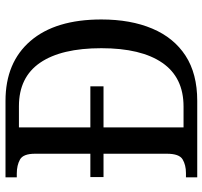

<svg xmlns="http://www.w3.org/2000/svg" viewBox="-40 -714 754 715"><g transform="rotate(-90 337.5 -357.0)"><path d="M34 0V-42H50Q80 -42 101 -54.5Q122 -67 122 -113V-349H35V-398H122V-604Q122 -648 100.5 -660Q79 -672 48 -672H34V-714H319Q462 -714 542 -621Q622 -528 622 -357Q622 -248 588 -167.5Q554 -87 487 -43.5Q420 0 319 0ZM298 -51Q406 -51 460.5 -130Q515 -209 515 -357Q515 -506 461 -585Q407 -664 299 -664H220V-398H373V-349H220V-51Z"/></g></svg>

Font: Noto Serif Hebrew SemiCondensed
Style: Regular
Weight: 400
Width: 4
Designer: Monotype Design Team
Foundry: Monotype Imaging Inc.
Version: Version 2.004; ttfautohint (v1.8.4.7-5d5b)